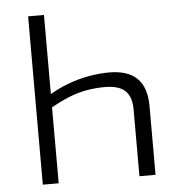

<svg xmlns="http://www.w3.org/2000/svg" viewBox="-51 -737 709 784"><g transform="rotate(-5 304.0 -345.0)"><path d="M402 -433Q479 -433 517 -395.5Q555 -358 555 -281V0H489V-268Q490 -324 464 -349.5Q438 -375 380 -375Q341 -375 304.5 -368.5Q268 -362 230 -346.5Q192 -331 145 -304L141 -355Q186 -384 231.5 -401Q277 -418 320.5 -425.5Q364 -433 402 -433ZM158 -690V0H93V-690Z"/></g></svg>

Font: Exo 2 Light
Style: Regular
Weight: 300
Designer: Natanael Gama
Foundry: Natanael Gama
Version: Version 2.010